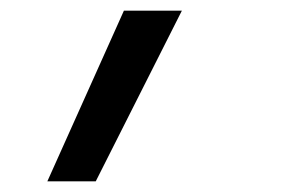

<svg xmlns="http://www.w3.org/2000/svg" viewBox="-20 -166 540 361"><path d="M69 175 213 -146H322L160 175Z"/></svg>

Font: Iosevka Slab Medium Oblique
Style: Regular
Weight: 500
Italic angle: -9°
Monospace: yes
Designer: Belleve Invis
Foundry: Belleve Invis
Version: Version 11.1.1; ttfautohint (v1.8.3)